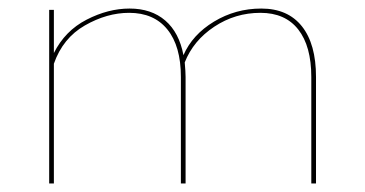

<svg xmlns="http://www.w3.org/2000/svg" viewBox="-20 -429 854 449"><path d="M719 -249V0H708V-249Q708 -321 677.5 -360Q647 -399 589 -399Q530 -399 481 -366.5Q432 -334 412 -283Q414 -261 414 -249V0H403V-249Q403 -321 371.5 -360Q340 -399 282 -399Q230 -399 178.5 -369.5Q127 -340 106 -280V0H95V-406H106V-305Q132 -357 182.5 -383Q233 -409 283 -409Q334 -409 366.5 -381Q399 -353 409 -300Q430 -348 480.5 -378.5Q531 -409 591 -409Q653 -409 686 -367.5Q719 -326 719 -249Z"/></svg>

Font: Ysabeau Infant Hairline
Style: Regular
Weight: 100
Designer: Christian Thalmann (Catharsis Fonts)
Version: Version 0.003